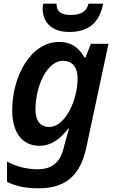

<svg xmlns="http://www.w3.org/2000/svg" viewBox="-20 -779 628 1039"><path d="M356 -606C460 -606 519 -658 538 -759H459C449 -717 418 -698 363 -698C308 -698 286 -718 286 -759H214C212 -751 211 -742 211 -731C211 -662 256 -606 356 -606ZM189 240C321 240 412 184 447 20L567 -542H472L442 -467H438C409 -516 372 -552 300 -552C146 -552 46 -366 46 -182C46 -51 110 10 192 10C263 10 310 -33 349 -83H353C347 -61 336 -22 329 4L323 28C303 104 257 137 183 137C122 137 62 120 18 95V205C62 227 114 240 189 240ZM247 -92C200 -92 172 -123 172 -186C172 -314 235 -450 321 -450C373 -450 400 -412 400 -356C400 -236 332 -92 247 -92Z"/></svg>

Font: Noto Sans SemiBold
Style: Italic
Weight: 600
Italic angle: -12°
Designer: Monotype Design Team
Foundry: Monotype Imaging Inc.
Version: Version 2.013